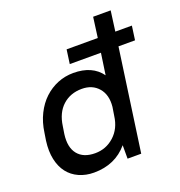

<svg xmlns="http://www.w3.org/2000/svg" viewBox="-128 -809 869 926"><g transform="rotate(-20 306.0 -346.0)"><path d="M277 -596H437L451 -700H541L527 -596H612L602 -524H517L443 0H373V-69Q308 8 199 8Q157 8 122.5 -7.5Q88 -23 66 -51.5Q44 -80 35 -121.5Q26 -163 33 -216L39 -254Q46 -306 67 -348Q88 -390 118.5 -418.5Q149 -447 187 -462.5Q225 -478 268 -478Q365 -478 411 -414L427 -524H267ZM236 -78Q292 -78 333.5 -115.5Q375 -153 383 -216L390 -260Q396 -320 365 -356Q334 -392 280 -392Q221 -392 181.5 -356Q142 -320 133 -254L127 -216Q118 -150 147 -114Q176 -78 236 -78Z"/></g></svg>

Font: Retni Sans Medium
Style: Italic
Weight: 500
Italic angle: -8°
Designer: Vitaly Kuzmin
Foundry: ParaType Ltd.
Version: Version 1.00;June 10, 2019;FontCreator 11.5.0.2425 64-bit; t